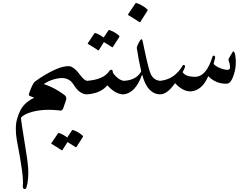

<svg xmlns="http://www.w3.org/2000/svg" viewBox="-20 -630 1658 1282"><path d="M174.3 -6.3Q196.3 -68.8 208.3 -78.4Q220.2 -87.9 285.6 -64.2Q351.1 -40.5 410.6 4.4Q428.2 17.6 420.4 40.5Q404.8 86.4 402.8 91.3Q396 109.9 383.3 108.4Q276.4 94.7 193.4 117.2Q143.1 130.9 120.6 154.8Q118.7 160.2 128.4 220.7L150.9 363.3Q164.6 445.8 167.5 483.9Q173.3 568.8 156.7 620.6Q152.8 633.3 143.1 632.3Q129.9 630.9 132.8 605.5Q139.2 543.5 92.3 306.2Q77.6 218.8 95.2 159.9Q112.8 101.1 140.1 71.5Q167.5 42 208.5 22.5Q206.1 21 197 18.1Q188 15.1 178.7 10.7Q169.4 6.3 174.3 -6.3Z M438.5 -188.5Q472.7 -188 519 -124.5Q542.5 -93.3 561 -90.3Q618.2 -80.6 582 -12.2Q575.7 0 561 0Q511.2 0 471.7 -64.5Q439.5 -117.2 373 -107.4Q306.6 -97.7 253.4 -55.2Q228.5 -35.2 212.9 -50.8Q197.3 -66.4 204.6 -76.2Q211.9 -85.9 249 -110.4Q371.1 -189 438.5 -188.5ZM460.9 240.2Q463.4 236.3 468.3 238.3Q503.9 250.5 532.2 275.9Q536.1 279.3 533.7 283.7L490.2 351.6Q487.8 355.5 481.4 350.1Q476.1 345.7 430.7 318.4L397 372.1Q394 376 387.7 370.6Q381.3 365.2 324.7 331.1Q321.3 328.6 323.2 325.7L367.2 260.3Q369.6 256.8 375 258.3Q404.3 268.6 428.7 288.1Z M805.2 -90.3Q821.8 -86.4 823.7 -78.6Q825.7 -70.8 823.7 -55.2Q816.4 0 805.2 0Q751.5 0.5 696.8 -60.5Q652.3 -6.3 561 0Q551.8 0.5 548.3 -15.1L539.6 -56.6Q537.1 -66.9 543.7 -78.1Q550.3 -89.4 561 -90.3Q672.4 -98.6 709.5 -155.8Q714.8 -164.1 723.1 -164.1Q731.4 -164.1 732.2 -154.8Q732.9 -145.5 734.4 -142.6Q767.1 -97.7 805.2 -90.3ZM704.1 -427.2Q706.5 -431.2 711.4 -429.2Q747.1 -417 775.4 -391.6Q779.3 -388.2 776.9 -383.8L733.4 -315.9Q731 -312 724.6 -317.4Q719.2 -321.8 673.8 -349.1L640.1 -295.4Q637.2 -291.5 630.9 -296.9Q624.5 -302.2 567.9 -336.4Q564.5 -338.9 566.4 -341.8L610.4 -407.2Q612.8 -410.6 618.2 -409.2Q647.5 -398.9 671.9 -379.4Z M893.6 -307.6Q892.1 -316.4 902.8 -337.4Q913.6 -358.4 918.5 -364.3Q928.2 -375 932.6 -354.5Q937 -334 948.2 -281.2Q973.1 -164.1 986.8 -134.8Q1005.9 -94.7 1049.3 -90.3Q1061 -89.4 1066.9 -78.1Q1072.8 -66.9 1068.8 -48.3Q1060.1 0.5 1049.3 0Q964.4 -2 930.7 -127.4Q928.7 -132.3 927.2 -127.9Q883.3 -7.8 805.2 0Q795.9 1 792 -12Q788.1 -24.9 783.2 -57.1Q778.3 -89.4 805.2 -90.3Q888.7 -93.8 921.9 -151.4Q923.8 -154.8 916.3 -184.8Q908.7 -214.8 893.6 -307.6ZM884.3 -607.4Q886.7 -611.3 892.6 -609.4Q932.1 -595.7 963.4 -567.9Q967.8 -564 964.8 -559.1L917 -483.4Q914.1 -479 907 -484.9Q899.9 -490.7 836.9 -528.8Q833 -531.2 835.4 -534.7Z M1534.7 -285.2Q1538.6 -291 1545.4 -279.3Q1552.2 -267.6 1554.2 -229.2Q1556.2 -190.9 1547.4 -153.3Q1526.9 -72.3 1495.1 -71.3Q1421.9 -68.4 1370.6 -121.6Q1335.4 -39.1 1273.9 -22.9Q1212.4 -6.8 1148.9 -74.7Q1096.2 0 1049.3 0Q1039.1 0.5 1031.5 -43.7Q1023.9 -87.9 1049.3 -90.3Q1146 -100.1 1199.2 -191.4Q1201.7 -196.8 1206.5 -196.3Q1211.4 -196.3 1214.4 -192.4Q1219.7 -185.1 1199.7 -148.4Q1216.3 -118.2 1280.8 -117.2Q1357.9 -116.2 1398.9 -252.4Q1400.9 -257.8 1405.8 -258.5Q1410.6 -259.3 1414.1 -255.1Q1417.5 -251 1416.5 -245.1L1406.2 -202.6Q1427.2 -180.7 1467.5 -168.9Q1507.8 -157.2 1514.2 -171.6Q1520.5 -186 1505.4 -230.5Q1503.4 -235.4 1534.7 -285.2Z"/></svg>

Font: Amiri Quran
Style: Regular
Weight: 400
Designer: Khaled Hosny
Version: Version 000.105